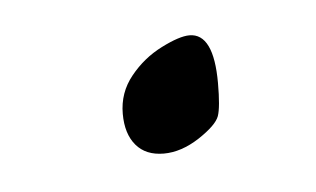

<svg xmlns="http://www.w3.org/2000/svg" viewBox="-25 -109 247 150"><g transform="rotate(-5 98.5 -34.0)"><path d="M127 -79.1Q146 -79.1 146 -40Q146 -21 143.6 -14.2Q141.1 -7.3 127 2Q112.8 11.2 99.1 11.2Q85 11.2 77.4 2.2Q69.8 -6.8 69.8 -22.5Q69.8 -39.1 80.1 -51.8Q90.3 -64.5 104.7 -71.8Q119.1 -79.1 127 -79.1Z"/></g></svg>

Font: Eadui
Style: Medium
Weight: 500
Designer: Peter S. Baker
Version: Version 1.1